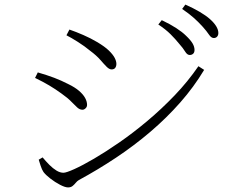

<svg xmlns="http://www.w3.org/2000/svg" viewBox="-20 -813 1040 838"><path d="M762 -622Q746 -642 724.5 -663.5Q703 -685 671 -706L686 -725Q722 -708 749 -690.5Q776 -673 792 -657Q812 -638 820.5 -623.5Q829 -609 829 -595Q829 -584 823 -578.5Q817 -573 808 -573Q797 -573 788 -588Q779 -603 762 -622ZM865 -696Q847 -716 827 -734Q807 -752 775 -774L789 -793Q825 -777 852 -761Q879 -745 896 -730Q933 -697 933 -669Q933 -659 927.5 -653Q922 -647 913 -647Q902 -647 892 -662Q882 -677 865 -696ZM270 -659 283 -684Q312 -674 344 -660Q376 -646 403 -630Q437 -610 455 -592.5Q473 -575 480.5 -560.5Q488 -546 488 -534Q488 -524 483 -517Q478 -510 467 -510Q457 -510 445.5 -521.5Q434 -533 417.5 -552Q401 -571 374 -591Q350 -611 320 -630Q290 -649 270 -659ZM846 -524 871 -508Q826 -433 766.5 -365.5Q707 -298 636 -237.5Q565 -177 486 -124.5Q407 -72 324 -27Q317 -23 310.5 -15Q304 -7 296.5 -1Q289 5 277 5Q264 5 242 -6.5Q220 -18 200 -33.5Q180 -49 170 -62Q163 -72 157 -90.5Q151 -109 149 -116L166 -126Q181 -108 196 -93Q211 -78 226.5 -68.5Q242 -59 257 -59Q269 -59 304.5 -75Q340 -91 390.5 -120.5Q441 -150 501 -191.5Q561 -233 623 -285Q685 -337 742.5 -397Q800 -457 846 -524ZM133 -473 145 -497Q186 -485 216.5 -473.5Q247 -462 278 -446Q307 -432 325 -416.5Q343 -401 351.5 -385.5Q360 -370 360 -355Q360 -349 357 -344.5Q354 -340 349.5 -337Q345 -334 340 -334Q328 -334 317 -344Q306 -354 290.5 -370Q275 -386 248 -405Q222 -424 195 -440Q168 -456 133 -473Z"/></svg>

Font: Source Han Serif JP VF
Style: Regular
Weight: 250
Designer: Ryoko NISHIZUKA 西塚涼子 (kana & ideographs); Frank Grießhammer (Latin, Greek & Cyrillic); Wenlong ZHANG 张文龙 (bopomofo); San
Foundry: Adobe
Version: Version 2.001;hotconv 1.1.0;makeotfexe 2.6.0